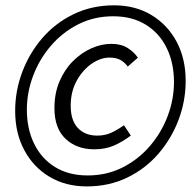

<svg xmlns="http://www.w3.org/2000/svg" viewBox="-20 -673 705 704"><path d="M298 10.5Q220.6 10.5 161.5 -24.8Q102.4 -60.2 69 -122.6Q35.6 -184.9 35.6 -266.2Q35.6 -340.3 61.7 -409.3Q87.8 -478.4 135.4 -533.6Q183.1 -588.8 250.1 -621.1Q317 -653.5 398.4 -653.5Q475.8 -653.5 534.9 -618.1Q594 -582.7 627.4 -520.4Q660.8 -458 660.8 -376.7Q660.8 -302.7 634.7 -233.6Q608.6 -164.6 561 -109.4Q513.3 -54.2 446.5 -21.8Q379.7 10.5 298 10.5ZM301.5 -29.7Q371.4 -29.7 429.4 -59Q487.4 -88.4 529.6 -137.5Q571.9 -186.7 594.9 -247.8Q617.9 -308.9 617.9 -372Q617.9 -442.3 591.3 -496.8Q564.7 -551.4 514.8 -582.3Q464.8 -613.3 394.9 -613.3Q325 -613.3 267 -583.9Q209 -554.5 166.8 -505.4Q124.5 -456.3 101.5 -395.2Q78.5 -334 78.5 -270.9Q78.5 -200.7 105.1 -146.1Q131.7 -91.6 181.7 -60.6Q231.6 -29.7 301.5 -29.7ZM325.7 -125.5Q261.3 -125.5 220.4 -164Q179.6 -202.5 179.6 -276.4Q179.6 -331.3 198.3 -374.9Q217.1 -418.6 247.8 -449.1Q278.6 -479.6 315.2 -495.9Q351.7 -512.2 387.9 -512.2Q423.5 -512.2 447 -497.7Q470.6 -483.3 485.6 -461.5L448.6 -429.1Q434.7 -446.9 419.2 -454.4Q403.7 -461.9 381.5 -461.9Q349 -461.9 316.1 -439.3Q283.1 -416.6 261.2 -376.8Q239.2 -336.9 239.2 -285.4Q239.2 -231.7 265.5 -203.7Q291.8 -175.8 336.5 -175.8Q365.3 -175.8 387.9 -186.3Q410.6 -196.9 434.6 -213.7L459.7 -176Q429.3 -152.9 397.7 -139.2Q366 -125.5 325.7 -125.5Z"/></svg>

Font: Source Sans Variable
Style: Italic
Weight: 200
Italic angle: -11°
Designer: Paul D. Hunt
Foundry: Adobe Systems Incorporated
Version: Version 3.006;hotconv 1.0.111;makeotfexe 2.5.65597